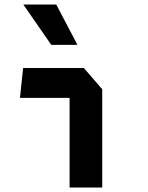

<svg xmlns="http://www.w3.org/2000/svg" viewBox="-20 -838 660 858"><path d="M291 -426.5 319.4 -400.6H69.2L83.3 -534.2H354.6L436.8 -439.2V0H291ZM84.3 -817.7H231.4L326.2 -637.4H209.2Z"/></svg>

Font: Monaspace Krypton Var ExLight
Style: Regular
Weight: 200
Designer: Riley Cran and the Lettermatic Team
Version: Version 1.200 (Monaspace Krypton Var)